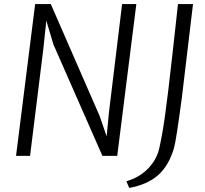

<svg xmlns="http://www.w3.org/2000/svg" viewBox="-20 -767 1010 945"><path d="M59 0 153 -747H230L470 -197L505 -96L516 -212L581 -747H651L557 0H484L243 -548L208 -665L193 -524L128 0ZM616 158 602 125Q666 107 709.5 61.8Q753 16.5 765 -42Q772.5 -76.5 779 -113.5Q785.5 -150.5 792.5 -200.2Q799.5 -250 808.2 -322.2Q817 -394.5 828.5 -498Q840 -601.5 856 -747H930L875 -286Q846.5 -71.5 836 -37Q810.5 49 758 95.2Q705.5 141.5 616 158Z"/></svg>

Font: Merriweather Sans Light
Style: Italic
Weight: 300
Italic angle: -7.5°
Designer: Eben Sorkin
Foundry: Eben Sorkin
Version: Version 2.001; ttfautohint (v1.8.3)